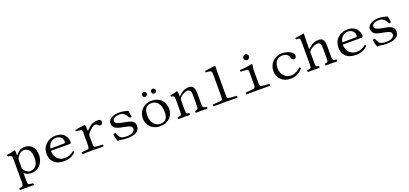

<svg xmlns="http://www.w3.org/2000/svg" viewBox="45 -2015 7586 3559"><g transform="rotate(-20 3838.0 -235.5)"><path d="M220.2 -361.8Q195.3 -326.7 194.8 -298.8V-141.1Q200.7 -100.1 243.4 -66.2Q286.1 -32.2 323.2 -32.2Q398.4 -32.2 441.2 -85.2Q483.9 -138.2 483.9 -232.9Q483.9 -439 335.9 -439Q276.4 -439 220.2 -361.8ZM194.8 -400.9Q194.8 -395 198.5 -394.5Q202.1 -394 204.1 -397Q240.2 -442.9 278.1 -466.6Q315.9 -490.2 370.1 -490.2Q472.2 -490.2 526.1 -429.2Q580.1 -368.2 580.1 -263.2Q580.1 -134.3 496.1 -51.8Q430.2 10.3 330.1 9.8Q248 9.8 194.8 -47.9V106Q194.8 167 210.9 180.4Q227.1 193.8 296.9 196.8Q301.8 201.7 301.8 215.8Q301.8 230 296.9 233.9Q210.9 231.9 151.9 231.9Q109.9 231.9 25.9 233.9Q22 230 22 216.1Q22 202.1 25.9 196.8Q75.7 194.8 91.8 179.9Q107.9 165 107.9 106V-354Q107.9 -399.9 91.6 -412.4Q75.2 -424.8 25.9 -430.2Q20 -451.2 22.9 -460.9Q125 -474.1 175.8 -494.1Q184.6 -494.1 189 -484.9Q194.8 -470.7 194.8 -400.9Z M818.8 -295.9 1092.8 -299.8Q1102.5 -299.8 1107.7 -308.3Q1112.8 -316.9 1112.8 -326.2Q1112.8 -390.1 1071.8 -420.2Q1030.8 -450.2 984.9 -450.2Q927.7 -450.2 881.3 -414.1Q835 -377.9 818.8 -295.9ZM1190.4 -108.9Q1207.5 -107.9 1213.9 -86.9Q1175.8 -42 1115.7 -16.1Q1055.7 9.8 986.8 9.8Q845.7 9.8 779.8 -61Q717.8 -125 717.8 -226.1Q717.8 -347.2 797.1 -418.7Q876.5 -490.2 986.8 -490.2Q1047.9 -490.2 1093.3 -471.7Q1138.7 -453.1 1163.6 -422.1Q1188.5 -391.1 1200.7 -356.4Q1212.9 -321.8 1212.9 -284.2Q1212.9 -274.4 1205.8 -264.6Q1198.7 -254.9 1188.5 -254.9H813.5Q813.5 -175.8 850.6 -120.1Q907.7 -40 1016.6 -40Q1115.2 -40 1190.4 -108.9Z M1580.1 -405.8Q1580.1 -370.1 1585 -370.6Q1586.9 -370.6 1590.3 -374Q1649.4 -436 1697.3 -463.1Q1745.1 -490.2 1828.1 -490.2Q1857.9 -490.2 1871.6 -474.1Q1885.3 -458 1885.3 -439Q1885.3 -418 1871.3 -400.9Q1857.4 -383.8 1838.4 -383.8Q1817.4 -383.8 1792.5 -411.1Q1786.6 -417.5 1772.5 -424.6Q1758.3 -431.6 1748.5 -431.6Q1697.3 -431.6 1604.5 -328.1Q1580.6 -301.3 1580.1 -264.2V-126Q1580.1 -87.9 1584.7 -72Q1589.4 -56.2 1602.5 -48.8Q1622.6 -39.1 1755.4 -35.2Q1759.3 -30.3 1759.3 -16.1Q1759.3 -2 1755.4 2Q1669.4 0 1549.3 0Q1426.3 0 1342.3 2Q1337.4 -2 1337.4 -15.9Q1337.4 -29.8 1342.3 -35.2Q1462.4 -41 1474.1 -48.8Q1493.2 -62 1493.2 -126V-368.2Q1493.2 -412.1 1477.5 -421.9Q1470.7 -425.8 1430.9 -430.9Q1391.1 -436 1371.1 -436Q1365.2 -453.1 1369.1 -463.9Q1458 -476.1 1560.1 -493.2Q1568.8 -493.2 1572.3 -484.9Q1580.1 -468.8 1580.1 -405.8Z M2006.8 -144Q2022.9 -160.2 2049.8 -155.8Q2055.7 -131.8 2072.8 -100.8Q2089.8 -69.8 2109.9 -53.2Q2140.6 -27.3 2231 -26.9Q2305.2 -26.9 2347.7 -52.5Q2390.1 -78.1 2390.1 -120.1Q2390.1 -156.2 2351.1 -175.5Q2312 -194.8 2205.1 -212.9Q2105 -230 2064.5 -262.5Q2023.9 -294.9 2023.9 -360.8Q2023.9 -418 2089.4 -454.1Q2154.8 -490.2 2240.7 -490.2Q2321.8 -490.2 2415 -459Q2424.8 -418 2435.1 -341.8Q2421.9 -328.6 2398.9 -330.1Q2361.8 -393.1 2328.4 -423.1Q2294.9 -453.1 2240.7 -453.1Q2173.8 -453.1 2136.5 -431.6Q2099.1 -410.2 2099.1 -377Q2099.1 -337.9 2141.6 -318.8Q2184.1 -299.8 2276.9 -285.2Q2390.6 -267.1 2431.4 -235.6Q2472.2 -204.1 2472.2 -145Q2472.2 -64 2407 -27.1Q2341.8 9.8 2232.9 9.8Q2149.9 9.8 2106 -2Q2094.7 -4.9 2076.2 -4.9Q2066.4 -4.9 2042 -1Q2012.7 -67.9 2006.8 -144Z M2766.6 -610.6Q2752.4 -624 2752.4 -644Q2752.4 -664.1 2766.6 -678Q2780.8 -691.9 2799.6 -691.9Q2818.4 -691.9 2832.5 -678Q2846.7 -664.1 2846.7 -644Q2846.7 -624 2832.5 -610.6Q2818.4 -597.2 2799.6 -597.2Q2780.8 -597.2 2766.6 -610.6ZM2945.1 -610.6Q2931.6 -624 2931.6 -644Q2931.6 -664.1 2945.6 -678Q2959.5 -691.9 2978.5 -691.9Q2997.6 -691.9 3011.5 -678Q3025.4 -664.1 3025.4 -644Q3025.4 -624 3012 -610.6Q2998.5 -597.2 2978.5 -597.2Q2958.5 -597.2 2945.1 -610.6ZM2618.7 -230Q2618.7 -336.9 2687.5 -412.1Q2760.7 -490.2 2879.4 -490.2Q2946.3 -490.2 2998.5 -467.5Q3050.8 -444.8 3080.1 -408Q3109.4 -371.1 3124 -328.6Q3138.7 -286.1 3138.7 -240.2Q3138.7 -122.1 3058.6 -51.8Q2988.8 10.3 2877.4 9.8Q2814.5 9.8 2763.4 -11.7Q2712.4 -33.2 2681.9 -67.6Q2651.4 -102.1 2635 -144Q2618.7 -186 2618.7 -230ZM2859.4 -449.2Q2714.4 -449.2 2714.4 -254.9Q2714.4 -205.1 2730 -157Q2745.6 -108.9 2788.6 -69.8Q2831.5 -30.8 2895.5 -30.8Q2922.4 -30.8 2945.6 -37.8Q2968.8 -44.9 2992.2 -62.5Q3015.6 -80.1 3029.1 -116Q3042.5 -151.9 3042.5 -203.1Q3042.5 -324.2 2994.4 -386.7Q2946.3 -449.2 2859.4 -449.2Z M3410.2 -389.2Q3501 -490.2 3615.2 -490.2Q3667 -490.2 3698.2 -456.1Q3728 -422.9 3728 -321.8V-126Q3728 -65.9 3741.2 -52Q3754.4 -38.1 3805.2 -35.2Q3809.1 -31.2 3809.1 -16.6Q3809.1 -2 3805.2 2Q3719.2 0 3684.1 0Q3663.1 0 3579.1 2Q3575.2 -2.9 3575.2 -16.4Q3575.2 -29.8 3579.1 -35.2Q3620.1 -39.1 3630.6 -53Q3641.1 -66.9 3641.1 -126V-325.2Q3641.1 -378.4 3626.5 -401.9Q3603.5 -438 3573.2 -438Q3499 -438 3418.5 -358.9Q3401.4 -339.8 3401.4 -316.9V-126Q3401.4 -66.9 3411.4 -53Q3421.4 -39.1 3461.4 -35.2Q3466.3 -30.3 3466.3 -16.1Q3466.3 -2 3461.4 2Q3377.4 0 3357.4 0Q3316.4 0 3234.4 2Q3230.5 -2 3230.5 -15.9Q3230.5 -29.8 3234.4 -35.2Q3288.6 -40 3301.5 -53Q3314.5 -65.9 3314.5 -126V-368.2Q3314.5 -410.2 3302.7 -421.1Q3291 -432.1 3249 -436Q3243.2 -453.1 3247.1 -463.9Q3336.9 -476.1 3381.3 -493.2Q3389.2 -493.2 3393.1 -484.9Q3400.9 -466.8 3401.4 -389.2Q3401.4 -377 3410.2 -389.2Z M4124.5 -128.9V-538.1Q4124.5 -607.4 4110.8 -618.7Q4095.7 -631.3 4072.3 -634.8Q4048.8 -638.2 4010.3 -638.2Q4006.3 -642.1 4005.4 -653.8Q4004.4 -665.5 4006.3 -670.9Q4043 -673.8 4110.1 -682.6Q4177.2 -691.4 4202.1 -698.2Q4215.3 -698.2 4215.3 -688Q4211.4 -647.9 4211.4 -583V-128.9Q4211.4 -91.3 4215.3 -75.4Q4219.2 -59.6 4231 -51.8Q4238.3 -47.4 4301 -42Q4363.8 -36.6 4399.4 -35.2Q4403.8 -30.8 4403.8 -16.6Q4403.8 -2.4 4399.4 2Q4313.5 0 4168.5 0Q4012.7 0 3928.2 2Q3923.8 -2.4 3923.8 -16.4Q3923.8 -30.3 3928.2 -35.2Q4094.7 -43.5 4106.9 -51.8Q4117.2 -60.1 4120.8 -76.4Q4124.5 -92.8 4124.5 -128.9Z M4751.5 -649.9Q4751.5 -670.9 4770 -688Q4788.6 -705.1 4809.6 -705.1Q4831.5 -705.1 4847.7 -686Q4863.8 -667 4863.8 -645Q4863.8 -626 4845.7 -607.9Q4827.6 -589.8 4805.7 -589.8Q4785.6 -589.8 4768.6 -608.9Q4751.5 -627.9 4751.5 -649.9ZM4857.4 -133.8Q4857.4 -68.8 4875.5 -57.1Q4883.3 -51.3 4940.9 -44.2Q4998.5 -37.1 5041.5 -35.2Q5045.4 -30.3 5045.4 -16.1Q5045.4 -2 5041.5 2Q4955.6 0 4815.4 0Q4660.6 0 4576.7 2Q4571.8 -2 4571.8 -15.9Q4571.8 -29.8 4576.7 -35.2Q4618.7 -37.1 4681.6 -43.9Q4744.6 -50.8 4752.4 -57.1Q4770.5 -71.3 4770.5 -133.8V-363.8Q4770.5 -400.9 4759.8 -415Q4753.9 -422.9 4725.3 -425.5Q4696.8 -428.2 4619.6 -430.2Q4611.8 -446.3 4617.7 -462.9Q4725.1 -469.7 4791.5 -481.9Q4853.5 -493.2 4857.4 -493.2Q4862.3 -493.2 4866.9 -489Q4871.6 -484.9 4871.6 -480Q4871.6 -474.1 4864.5 -442.6Q4857.4 -411.1 4857.4 -372.1Z M5696.3 -107.9Q5592.3 10.3 5451.2 9.8Q5331.1 9.8 5262.2 -59.1Q5193.4 -127.9 5193.4 -232.9Q5193.4 -342.8 5269.3 -416.5Q5345.2 -490.2 5452.1 -490.2Q5507.3 -490.2 5558.8 -473.6Q5610.4 -457 5642.1 -431.2Q5677.2 -402.3 5677.2 -367.2Q5677.2 -310.1 5630.4 -310.1Q5611.3 -310.1 5597.2 -323Q5583 -335.9 5580.1 -357.9Q5575.2 -396 5536.6 -422.6Q5498 -449.2 5446.3 -449.2Q5370.1 -449.2 5327.1 -397.2Q5284.2 -345.2 5284.2 -256.8Q5284.2 -166 5338.6 -105Q5393.1 -43.9 5476.1 -43.9Q5519 -43.9 5571 -65.9Q5623 -87.9 5667 -132.8Q5674.8 -131.8 5684.1 -123.8Q5693.4 -115.7 5696.3 -107.9Z M5958 -316.9V-122.1Q5958 -90.3 5959.5 -74.5Q5960.9 -58.6 5969.2 -49.6Q5977.5 -40.5 5986.3 -38.6Q5995.1 -36.6 6017.6 -35.2Q6022 -30.8 6022 -16.6Q6022 -2.4 6017.6 2Q5957.5 0 5915 0Q5869.6 0 5791 2Q5786.6 -2.4 5786.6 -16.4Q5786.6 -30.3 5791 -35.2Q5820.3 -36.1 5832.3 -37.8Q5844.2 -39.6 5855.2 -48.3Q5866.2 -57.1 5868.4 -73.5Q5870.6 -89.8 5870.6 -122.1V-559.1Q5870.6 -615.2 5858.6 -627.2Q5846.7 -639.2 5793 -641.1Q5781.7 -652.3 5786.6 -670.9Q5820.8 -673.8 5876.2 -682.4Q5931.6 -690.9 5948.7 -698.2Q5961.9 -698.2 5961.9 -688Q5958 -647.9 5958 -583L5957 -399.9Q5957 -393.6 5958.7 -391.4Q5960.4 -389.2 5962.6 -389.9Q5964.8 -390.6 5966.8 -393.1Q6053.7 -490.2 6175.8 -490.2Q6236.8 -490.2 6262.7 -456.1Q6289.6 -420.9 6290 -321.8V-122.1Q6290 -65.9 6304 -52.5Q6317.9 -39.1 6366.7 -35.2Q6370.6 -31.2 6370.6 -16.6Q6370.6 -2 6366.7 2Q6280.8 0 6247.1 0Q6211.9 0 6140.6 2Q6136.7 -2.9 6136.7 -16.4Q6136.7 -29.8 6140.6 -35.2Q6181.6 -39.1 6192.1 -51.5Q6202.6 -64 6202.6 -122.1V-320.8Q6202.6 -374 6190.9 -397.9Q6172.9 -434.1 6137.7 -434.1Q6094.7 -434.1 6050.8 -412.1Q6006.8 -390.1 5974.6 -358.9Q5958 -340.3 5958 -316.9Z M6575.7 -295.9 6849.6 -299.8Q6859.4 -299.8 6864.5 -308.3Q6869.6 -316.9 6869.6 -326.2Q6869.6 -390.1 6828.6 -420.2Q6787.6 -450.2 6741.7 -450.2Q6684.6 -450.2 6638.2 -414.1Q6591.8 -377.9 6575.7 -295.9ZM6947.3 -108.9Q6964.4 -107.9 6970.7 -86.9Q6932.6 -42 6872.6 -16.1Q6812.5 9.8 6743.7 9.8Q6602.5 9.8 6536.6 -61Q6474.6 -125 6474.6 -226.1Q6474.6 -347.2 6554 -418.7Q6633.3 -490.2 6743.7 -490.2Q6804.7 -490.2 6850.1 -471.7Q6895.5 -453.1 6920.4 -422.1Q6945.3 -391.1 6957.5 -356.4Q6969.7 -321.8 6969.7 -284.2Q6969.7 -274.4 6962.6 -264.6Q6955.6 -254.9 6945.3 -254.9H6570.3Q6570.3 -175.8 6607.4 -120.1Q6664.6 -40 6773.4 -40Q6872.1 -40 6947.3 -108.9Z M7124 -144Q7140.1 -160.2 7167 -155.8Q7172.9 -131.8 7189.9 -100.8Q7207 -69.8 7227.1 -53.2Q7257.8 -27.3 7348.1 -26.9Q7422.4 -26.9 7464.8 -52.5Q7507.3 -78.1 7507.3 -120.1Q7507.3 -156.2 7468.3 -175.5Q7429.2 -194.8 7322.3 -212.9Q7222.2 -230 7181.6 -262.5Q7141.1 -294.9 7141.1 -360.8Q7141.1 -418 7206.5 -454.1Q7272 -490.2 7357.9 -490.2Q7439 -490.2 7532.2 -459Q7542 -418 7552.2 -341.8Q7539.1 -328.6 7516.1 -330.1Q7479 -393.1 7445.6 -423.1Q7412.1 -453.1 7357.9 -453.1Q7291 -453.1 7253.7 -431.6Q7216.3 -410.2 7216.3 -377Q7216.3 -337.9 7258.8 -318.8Q7301.3 -299.8 7394 -285.2Q7507.8 -267.1 7548.6 -235.6Q7589.4 -204.1 7589.4 -145Q7589.4 -64 7524.2 -27.1Q7459 9.8 7350.1 9.8Q7267.1 9.8 7223.1 -2Q7211.9 -4.9 7193.4 -4.9Q7183.6 -4.9 7159.2 -1Q7129.9 -67.9 7124 -144Z"/></g></svg>

Font: Linux Libertine Mono
Style: Mono
Weight: 400
Designer: Philipp H. Poll
Foundry: Philipp H. Poll
Version: Version 5.1.7 ; ttfautohint (v0.9)